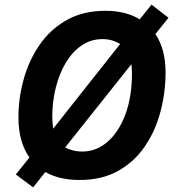

<svg xmlns="http://www.w3.org/2000/svg" viewBox="-20 -772 770 834"><path d="M124 42 48.8 -14.2 107.9 -87.9Q60.1 -155.8 60.1 -262.2Q60.1 -345.7 82.8 -427.7Q105.5 -509.8 151.9 -577.1Q198.2 -644.5 269.5 -684.8Q340.8 -725.1 438 -725.1Q526.4 -725.1 586.9 -688L638.2 -752L711.9 -694.8L654.8 -624Q677.7 -590.3 688.5 -548.6Q699.2 -506.8 699.2 -458Q699.2 -370.6 677.2 -287.4Q655.3 -204.1 609.9 -137Q564.5 -69.8 493.7 -30Q422.9 9.8 325.2 9.8Q237.3 9.8 176.8 -24.9ZM210.9 -212.9 502 -581.1Q487.8 -589.8 468.5 -595.9Q449.2 -602.1 424.8 -602.1Q375.5 -602.1 335.2 -575Q294.9 -547.9 266.4 -500.5Q237.8 -453.1 222.4 -391.8Q207 -330.6 207 -262.2Q207 -251 208.3 -238.3Q209.5 -225.6 210.9 -212.9ZM337.9 -113.8Q398.4 -113.8 447.3 -156.2Q496.1 -198.7 524.7 -275.1Q553.2 -351.6 553.2 -454.1Q553.2 -462.4 552.5 -473.6Q551.8 -484.9 550.8 -493.2L263.2 -131.8Q276.4 -124 295.9 -118.9Q315.4 -113.8 337.9 -113.8Z"/></svg>

Font: Open Sans
Style: Bold Italic
Weight: 700
Italic angle: -12°
Designer: Monotype Design Team
Foundry: Monotype Imaging Inc.
Version: Version 3.003; ttfautohint (v1.8.4)